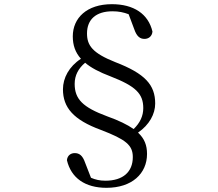

<svg xmlns="http://www.w3.org/2000/svg" viewBox="-20 -786 1040 918"><path d="M492 -230C376 -273 337 -312 337 -385C337 -426 355 -459 387 -486C415 -462 455 -441 508 -421C629 -374 665 -338 665 -269C665 -232 650 -199 619 -169C589 -190 548 -210 492 -230ZM622 -646C634 -611 650 -600 671 -600C690 -600 707 -612 709 -635C689 -720 619 -766 515 -766C395 -766 328 -700 328 -612C328 -570 340 -535 367 -505C310 -468 281 -413 281 -359C281 -272 331 -213 462 -165C582 -119 615 -92 615 -35C615 36 568 78 484 78C457 78 436 73 415 64L387 -8C375 -43 359 -54 337 -54C319 -54 302 -43 300 -20C320 65 387 112 489 112C611 112 683 44 683 -50C683 -91 671 -123 640 -152C694 -189 722 -241 722 -291C722 -380 674 -434 531 -489C423 -532 396 -568 396 -626C396 -693 439 -732 518 -732C548 -732 571 -727 595 -718Z"/></svg>

Font: Source Han Serif
Style: Regular
Weight: 400
Designer: Ryoko NISHIZUKA 西塚涼子 (kana & ideographs); Frank Grießhammer (Latin, Greek & Cyrillic); Wenlong ZHANG 张文龙 (bopomofo); San
Foundry: Adobe Systems Incorporated
Version: Version 1.001;PS 1.001;hotconv 16.6.54;makeotf.lib2.5.65590